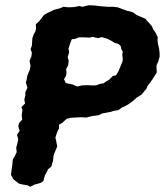

<svg xmlns="http://www.w3.org/2000/svg" viewBox="-20 -705 631 735"><path d="M97 10 84 4 65 1 53 -2 41 -11 32 -18 22 -36 25 -59 27 -73 29 -95 37 -108 44 -123 42 -140 45 -150 50 -171 45 -189 55 -204 50 -222 53 -234 65 -247 63 -264 66 -284 62 -295 76 -309 73 -324 77 -339V-352L85 -369L79 -389L82 -400L85 -417L94 -438L97 -453L93 -472L100 -488L102 -503L97 -517L102 -530L104 -559L109 -573L116 -586L118 -597L117 -612L131 -625L147 -646L155 -652L188 -668L205 -672L224 -679L242 -677L264 -678L283 -682L296 -679L320 -685L342 -684L366 -681L393 -679H414L430 -677L452 -669L465 -664L486 -659L492 -656L502 -648L516 -642L537 -633L542 -626L551 -617L562 -604L566 -593L575 -581L584 -562L583 -551L585 -536L589 -519L591 -501V-488L586 -470L579 -454L580 -428L576 -421L566 -405L555 -389L545 -376L541 -366L527 -349L522 -343L503 -331L492 -321L475 -308L458 -298L448 -294L432 -283L417 -281L405 -277L384 -273L372 -271L358 -264L335 -261L325 -259L311 -255L294 -256H285L251 -254L235 -250L225 -241L219 -235L206 -228V-214L198 -197L192 -178L195 -166L199 -144L190 -123L185 -109L183 -89L181 -84L177 -68L164 -57L157 -43L152 -34L146 -12L136 -5L111 2ZM276 -374 293 -378 314 -379 331 -378H347L363 -384L376 -386L386 -393L398 -400L412 -414L424 -417L433 -431L440 -448L449 -470L450 -480L448 -496L450 -507L444 -518L442 -529L433 -537L419 -541L404 -550L390 -557L376 -561L370 -563L355 -559L334 -564L324 -561L302 -562H282L267 -556L255 -555L249 -540L242 -518L245 -506L239 -486L243 -473L241 -455L233 -440L235 -427L232 -413L225 -402L232 -387L257 -382L268 -377Z"/></svg>

Font: Winky Rough SemiBold
Style: Italic
Weight: 600
Italic angle: -8.97852°
Designer: Simon Atzbach
Foundry: typofactur
Version: Version 1.206; ttfautohint (v1.8.4.7-5d5b)